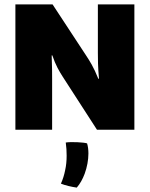

<svg xmlns="http://www.w3.org/2000/svg" viewBox="-20 -590 680 873"><path d="M215 -338H218C233 -293 250 -265 266 -240L421 0H591V-570H425V-350C425 -320 425 -291 430 -232H427C405 -287 387 -314 370 -340L219 -570H50V0H217V-230C217 -257 217 -284 215 -338ZM279 58C282 78 283 98 283 118C283 141 281 163 276 185C272 205 266 225 257 245C276 253 307 260 329 263C344 246 356 224 365 200C376 170 382 137 382 108C382 91 380 75 376 62C362 57 304 54 279 58Z"/></svg>

Font: FilmFarsi_V5 Display
Style: Regular
Weight: 400
Designer: Borna Izadpanah
Foundry: Borna Izadpanah
Version: Version 1.000;PS 001.000;hotconv 1.0.88;makeotf.lib2.5.64775